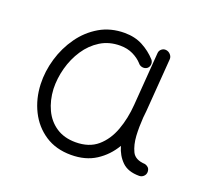

<svg xmlns="http://www.w3.org/2000/svg" viewBox="-98 -635 835 773"><g transform="rotate(20 319.5 -248.0)"><path d="M275.9 -34.7Q333.5 -34.7 369.4 -65.4Q405.3 -96.2 423.8 -146.7Q442.4 -197.3 446.8 -257.3L463.9 -484.9Q464.8 -496.1 473.4 -502.9Q481.9 -509.8 492.7 -508.3Q503.9 -506.8 511.7 -497.8Q519.5 -488.8 518.6 -478L501.5 -250Q500.5 -235.4 498.5 -221.2Q497.1 -201.7 496.8 -181.4Q496.6 -161.1 497.6 -143.1Q500 -105 513.2 -77.4Q526.4 -49.8 569.3 -47.9Q577.1 -45.9 583.5 -40Q589.8 -34.2 590.3 -22Q590.3 -10.7 582.3 -2.9Q574.2 4.9 563 4.9Q515.1 4.9 489.5 -20.3Q463.9 -45.4 453.1 -83.5Q425.8 -37.1 381.8 -8.8Q337.9 19.5 275.9 19.5Q211.4 19.5 164.8 -11.2Q118.2 -42 92.5 -93.5Q66.9 -145 64.5 -206.5Q62.5 -261.2 78.6 -315.9Q94.7 -370.6 127 -416Q159.2 -461.4 206.1 -488.8Q252.9 -516.1 312.5 -516.1Q356.4 -516.1 390.1 -498.3Q423.8 -480.5 449.2 -452.6Q456.5 -443.8 455.3 -432.6Q454.1 -421.4 445.8 -415Q437 -408.7 425.5 -410.6Q414.1 -412.6 407.2 -421.9Q392.1 -438.5 368.2 -450.2Q344.2 -461.9 313 -461.9Q265.6 -461.9 229 -439.2Q192.4 -416.5 167.5 -378.9Q142.6 -341.3 130.4 -296.1Q118.2 -251 119.6 -206.1Q122.1 -158.2 140.4 -119.1Q158.7 -80.1 192.9 -57.4Q227.1 -34.7 275.9 -34.7Z"/></g></svg>

Font: Mikhak Light
Style: Regular
Weight: 300
Designer: Amin Abedi
Version: Version 3.3